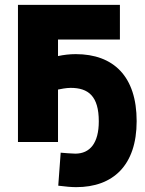

<svg xmlns="http://www.w3.org/2000/svg" viewBox="-20 -564 598 791"><path d="M292 -341C448 -341 543 -249 543 -65C543 118 445 207 294 207C276 207 250 205 220 201L230 65C242 66 276 69 290 69C351 69 387 25 387 -64C387 -168 344 -202 271 -202C253 -202 228 -197 219 -195V21H54V-544H474V-401H219V-333C242 -338 267 -341 292 -341Z"/></svg>

Font: Repo ExtraBold
Style: Bold
Weight: 700
Designer: Stefan Peev
Foundry: Context Ltd
Version: Version 1.502